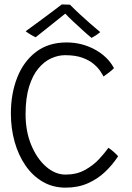

<svg xmlns="http://www.w3.org/2000/svg" viewBox="-20 -858 608 882"><path d="M522.5 -140Q497 -101 462.5 -68.2Q428 -35.5 383 -15.8Q338 4 281.5 4Q223 4 176.5 -23Q130 -50 97.2 -97.5Q64.5 -145 47.2 -206.5Q30 -268 30 -337Q30 -427.5 59 -501.5Q88 -575.5 145 -619.2Q202 -663 286 -663Q355.5 -663 415.2 -630.8Q475 -598.5 503.5 -545Q496.5 -537 480.5 -524.8Q464.5 -512.5 455.5 -506.5Q451 -515.5 440.5 -531.5Q430 -547.5 410.2 -564.2Q390.5 -581 358.5 -592.8Q326.5 -604.5 278.5 -604.5Q247.5 -604.5 215.5 -590.2Q183.5 -576 156.8 -544.2Q130 -512.5 113.8 -460.5Q97.5 -408.5 97.5 -333Q97.5 -254 123.8 -191.2Q150 -128.5 192 -92.2Q234 -56 280.5 -56Q332 -56 370 -77Q408 -98 434.8 -126.8Q461.5 -155.5 478 -179Q486.5 -174 501.8 -160.8Q517 -147.5 522.5 -140ZM301.5 -836.5Q320.5 -817 345.5 -793.8Q370.5 -770.5 395.8 -748.5Q421 -726.5 440.5 -710.5Q429.5 -701.5 419.5 -695Q409.5 -688.5 400.5 -684Q386.5 -695 362.5 -716.8Q338.5 -738.5 315 -760.5Q291.5 -782.5 280 -795.5Q269 -786.5 243.8 -766.5Q218.5 -746.5 190.8 -724.2Q163 -702 144 -687Q137 -689.5 121 -699Q105 -708.5 98 -714.5Q127 -735.5 161.8 -761.2Q196.5 -787 225 -808.2Q253.5 -829.5 263.5 -837.5Q270 -837.5 281.5 -837.2Q293 -837 301.5 -836.5Z"/></svg>

Font: Grandstander ExtraLight
Style: Regular
Weight: 200
Designer: Tyler Finck
Foundry: Etcetera Type Co
Version: Version 1.200; ttfautohint (v1.8.3)